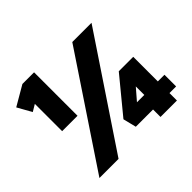

<svg xmlns="http://www.w3.org/2000/svg" viewBox="-166 -949 1165 1165"><g transform="rotate(-45 416.5 -367.0)"><path d="M120 -660 143 -609 76 -569 25 -660 152 -734H252V-361H186Q170 -361 154 -361Q138 -361 120 -361ZM79 0 546 -700H711L243 0ZM744 -164H801V-64H744V0H603V-64H455L434 -149L620 -375H744ZM628 -164V-237L565 -164Z"/></g></svg>

Font: Mach ExtraBold
Style: Regular
Weight: 800
Version: Version 1.002